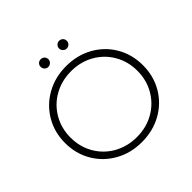

<svg xmlns="http://www.w3.org/2000/svg" viewBox="-208 -1060 1269 1269"><g transform="rotate(-45 426.5 -425.5)"><path d="M426 5Q323 5 240 -41.5Q157 -88 109.5 -169Q62 -250 62 -350Q62 -450 109.5 -531Q157 -612 240 -658.5Q323 -705 426 -705Q529 -705 612 -659Q695 -613 742.5 -532Q790 -451 790 -350Q790 -249 742.5 -168Q695 -87 612 -41Q529 5 426 5ZM426 -42Q514 -42 585 -82Q656 -122 697 -192.5Q738 -263 738 -350Q738 -437 697 -507.5Q656 -578 585 -618Q514 -658 426 -658Q338 -658 266.5 -618Q195 -578 154 -507.5Q113 -437 113 -350Q113 -263 154 -192.5Q195 -122 266.5 -82Q338 -42 426 -42ZM340 -784Q325 -784 314.5 -794.5Q304 -805 304 -820Q304 -836 314.5 -846Q325 -856 340 -856Q355 -856 365.5 -845.5Q376 -835 376 -820Q376 -805 365 -794.5Q354 -784 340 -784ZM512 -784Q498 -784 487 -794.5Q476 -805 476 -820Q476 -835 486.5 -845.5Q497 -856 512 -856Q527 -856 537.5 -846Q548 -836 548 -820Q548 -805 537.5 -794.5Q527 -784 512 -784Z"/></g></svg>

Font: Hilab Light
Style: Regular
Weight: 300
Designer: Cristianderson Lima
Foundry: Cristianderson
Version: Version 1.0